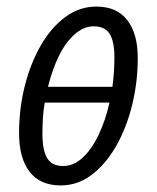

<svg xmlns="http://www.w3.org/2000/svg" viewBox="-20 -554 477 584"><path d="M165 10Q102 10 70 -31.5Q38 -73 38 -149Q38 -224 55.5 -293Q73 -362 104.5 -416.5Q136 -471 179 -502.5Q222 -534 273 -534Q335 -534 367 -493Q399 -452 399 -378Q399 -303 381.5 -233Q364 -163 332.5 -108.5Q301 -54 258.5 -22Q216 10 165 10ZM126 -290H322Q328 -335 328 -379Q328 -428 313.5 -451Q299 -474 265 -474Q235 -474 207.5 -450Q180 -426 159.5 -384.5Q139 -343 126 -290ZM172 -49Q204 -49 231.5 -74.5Q259 -100 280 -144Q301 -188 313 -242H116Q112 -218 110.5 -194.5Q109 -171 109 -148Q109 -97 123.5 -73Q138 -49 172 -49Z"/></svg>

Font: Ubuntu Sans Condensed
Style: Italic
Weight: 400
Width: 3
Italic angle: -13.5°
Designer: Dalton Maag Ltd
Foundry: Dalton Maag Ltd
Version: Version 1.006; ttfautohint (v1.8.4.7-5d5b)